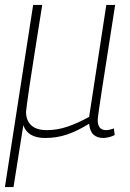

<svg xmlns="http://www.w3.org/2000/svg" viewBox="-21 -552 529 782"><path d="M-1 210 114 -532H151Q132 -413 119.5 -333Q107 -253 99.5 -204Q92 -155 89 -130Q86 -105 85 -97Q85 -62 106 -42Q127 -22 170 -22Q212 -22 253.5 -36Q295 -50 342 -76L412 -532H448Q428 -402 414.5 -317Q401 -232 393.5 -182.5Q386 -133 382.5 -108.5Q379 -84 378 -75Q377 -66 377 -63Q377 -22 411 -22Q424 -22 443 -29L446 -2Q435 4 421.5 7Q408 10 400 10Q375 10 360 -3.5Q345 -17 342 -48Q295 -19 253 -4.5Q211 10 163 10Q92 10 74 -42L34 210Z"/></svg>

Font: Georama ExtraLight
Style: Italic
Weight: 200
Italic angle: -9°
Designer: Jean-Baptiste Levee
Foundry: Production Type
Version: Version 1.000